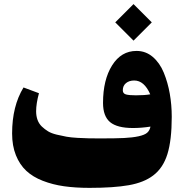

<svg xmlns="http://www.w3.org/2000/svg" viewBox="-20 -909 885 929"><path d="M626 -889.2 714.4 -800.8 626 -712.4 537.6 -800.8ZM637.7 -447.8Q680.2 -447.8 707 -452.6Q677.7 -519.5 629.4 -519.5Q605 -519.5 589.6 -506.8Q574.2 -494.1 574.2 -472.2Q574.2 -456.5 589.4 -452.1Q604.5 -447.8 637.7 -447.8ZM623.5 -289.6Q546.9 -289.6 512.7 -318.1Q478.5 -346.7 478.5 -411.1Q478.5 -522.9 522.5 -592.8Q566.4 -662.6 640.6 -662.6Q685.1 -662.6 719 -633.8Q752.9 -605 772.5 -557.4Q792 -509.8 801.5 -455.6Q811 -401.4 811 -343.8Q811 -231 790 -163.3Q769 -95.7 720.7 -59.6Q676.3 -25.9 603.3 -12.9Q530.3 0 413.1 0Q344.7 0 289.8 -7.8Q234.9 -15.6 187 -34.2Q139.2 -52.7 107.2 -82.5Q75.2 -112.3 56.9 -158Q38.6 -203.6 38.6 -263.2Q38.6 -395.5 93.8 -485.8L168.5 -458Q154.8 -407.7 154.8 -370.6Q154.8 -347.7 161.6 -328.9Q168.5 -310.1 182.6 -296.6Q196.8 -283.2 212.9 -273.4Q229 -263.7 254.4 -257.6Q279.8 -251.5 301.5 -247.6Q323.2 -243.7 355.2 -241.9Q387.2 -240.2 410.6 -239.7Q434.1 -239.3 469.2 -239.3Q539.1 -239.3 579.8 -241.2Q620.6 -243.2 650.1 -249.5Q679.7 -255.9 692.1 -266.8Q704.6 -277.8 708 -296.4Q663.6 -289.6 623.5 -289.6Z"/></svg>

Font: Sahel Black FD
Style: Black-FD
Weight: 900
Foundry: Saber Rastikerdar (saber.rastikerdar@gmail.com)
Version: Version 3.3.1